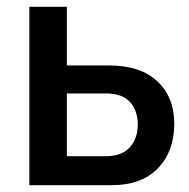

<svg xmlns="http://www.w3.org/2000/svg" viewBox="-20 -543 555 563"><path d="M66 0V-523H176V-351H301Q392 -351 441.5 -304.5Q491 -258 491 -180Q491 -99 443 -49.5Q395 0 308 0ZM176 -85H291Q337 -85 360.5 -111Q384 -137 384 -178Q384 -218 361.5 -243.5Q339 -269 290 -269H176Z"/></svg>

Font: Raleway-v4020 SemiBold
Style: Regular
Weight: 600
Designer: Matt McInerney, Pablo Impallari, Rodrigo Fuenzalida
Foundry: Matt McInerney, Pablo Impallari, Rodrigo Fuenzalida
Version: Version 4.020;PS 004.020;hotconv 1.0.88;makeotf.lib2.5.64775